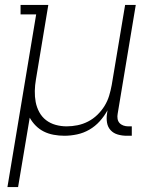

<svg xmlns="http://www.w3.org/2000/svg" viewBox="-20 -540 640 775"><path d="M10 215 126 -482H63V-520H175L125 -219Q121 -196 120.5 -173Q120 -150 124 -128.5Q128 -107 138.5 -87.5Q149 -68 166 -55Q183 -42 204.5 -36Q226 -30 249 -30Q271 -30 293 -34.5Q315 -39 335.5 -49.5Q356 -60 373 -76.5Q390 -93 402 -112.5Q414 -132 420.5 -153.5Q427 -175 431 -197L485 -520H528L455 -81Q453 -71 454.5 -61Q456 -51 462 -44Q468 -37 477.5 -33.5Q487 -30 497 -30H512V8H491Q473 8 455.5 3Q438 -2 426.5 -14.5Q415 -27 412 -45Q409 -63 412 -81L414 -95Q401 -71 382.5 -50.5Q364 -30 340.5 -16.5Q317 -3 291 2.5Q265 8 240 8Q218 8 196.5 4Q175 0 157 -9Q139 -18 124.5 -32.5Q110 -47 100 -65L53 215Z"/></svg>

Font: Iosevka Etoile XLtObl
Style: Regular
Weight: 200
Italic angle: -9°
Designer: Belleve Invis
Foundry: Belleve Invis
Version: Version 15.5.2; ttfautohint (v1.8.4)